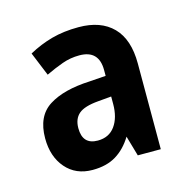

<svg xmlns="http://www.w3.org/2000/svg" viewBox="-64 -785 468 476"><g transform="rotate(-15 170.0 -546.5)"><path d="M176 -722Q233 -722 264 -690.5Q295 -659 295 -597V-377H236L221 -429Q204 -401 179.5 -386Q155 -371 119 -371Q76 -371 50.5 -400.5Q25 -430 25 -477Q25 -534 63 -558Q101 -582 168 -585L210 -588V-603Q210 -654 160 -654Q137 -654 116 -646.5Q95 -639 72 -628L47 -689Q76 -705 107 -713.5Q138 -722 176 -722ZM176 -532Q140 -529 125.5 -516.5Q111 -504 111 -480Q111 -438 150 -438Q179 -438 194.5 -459.5Q210 -481 210 -516V-535Z"/></g></svg>

Font: Noto Sans Bengali Condensed SemiBold
Style: Regular
Weight: 600
Width: 3
Designer: Joana Ranito - Universal Thirst; Jelle Bosma - Monotype Design Team
Foundry: Universal Thirst ehf.
Version: Version 3.000; ttfautohint (v1.8.4.7-5d5b)